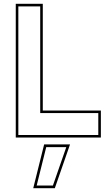

<svg xmlns="http://www.w3.org/2000/svg" viewBox="-20 -720 586 1005"><path d="M62.5 0V-700H204V-141.5H508V0ZM76 -13.5H494.5V-128H190.5V-686.5H76ZM154 265 211 36H346.5L267 265ZM172 251H257L327 50H222Z"/></svg>

Font: Tourney Thin
Style: Regular
Weight: 100
Designer: Tyler Finck
Foundry: Etcetera Type Co
Version: Version 1.015